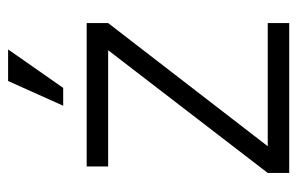

<svg xmlns="http://www.w3.org/2000/svg" viewBox="-150 -584 734 474"><g transform="rotate(-90 217.0 -347.0)"><path d="M254 -694H332L237 -558H193ZM93 -53H397V0H27V-53L330 -447H43V-500H397V-447Z"/></g></svg>

Font: Haskoy Light
Style: Regular
Weight: 300
Designer: Ertekin Erdin
Foundry: Ertekin Erdin
Version: Version 2.000; ttfautohint (v1.8.4.7-5d5b)